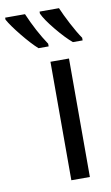

<svg xmlns="http://www.w3.org/2000/svg" viewBox="-181 -811 497 857"><g transform="rotate(-10 67.5 -383.0)"><path d="M-94 -766V-757Q-78 -728 -39.5 -680.5Q-1 -633 29 -606H75V-618Q31 -684 -4 -766ZM62 -766V-757Q75 -728 114.5 -680Q154 -632 185 -606H229V-618Q209 -647 186 -691Q163 -735 150 -766ZM155 -537H71V0H155Z"/></g></svg>

Font: Noto Sans Display SemiCondensed
Style: Regular
Weight: 400
Width: 4
Designer: Monotype Design team
Foundry: Monotype Imaging Inc.
Version: 1.000